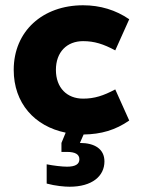

<svg xmlns="http://www.w3.org/2000/svg" viewBox="-20 -500 536 728"><path d="M244 208C329 208 376 168 376 112C376 65 339 42 283 42L297 10C364 9 418 -7 470 -43L417 -161C372 -137 338 -126 295 -126C234 -126 192 -167 192 -235C192 -303 234 -344 295 -344C338 -344 372 -333 417 -309L470 -427C419 -462 360 -480 295 -480C142 -480 32 -382 32 -235C32 -109 111 -21 229 3L213 42V76H234C265 76 281 85 281 104C281 123 265 132 234 132C215 132 182 128 157 123V196C190 205 225 208 244 208Z"/></svg>

Font: Celebes ExtraBold
Style: Regular
Weight: 800
Designer: Anugrah Pasau
Foundry: Lafontype
Version: Version 1.000